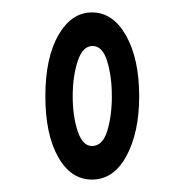

<svg xmlns="http://www.w3.org/2000/svg" viewBox="-20 -659 290 309"><path d="M128 -370Q94 -370 73.5 -406.5Q53 -443 53 -504Q53 -566 74 -602.5Q95 -639 128 -639Q162 -639 183 -601.5Q204 -564 204 -504Q204 -446 183.5 -408Q163 -370 128 -370ZM128 -424Q145 -424 152.5 -448Q160 -472 160 -504Q160 -536 152.5 -560.5Q145 -585 129 -585Q113 -585 105 -560.5Q97 -536 97 -504Q97 -472 105 -448Q113 -424 128 -424Z"/></svg>

Font: Inconsolata UltraCondensed
Style: Regular
Weight: 400
Width: 1
Monospace: yes
Designer: Raph Levien, Cyreal, Brenton Simpson
Foundry: Raph Levien, Cyreal, Google
Version: Version 3.000; ttfautohint (v1.8.2.53-6de2)